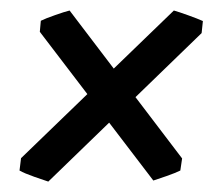

<svg xmlns="http://www.w3.org/2000/svg" viewBox="-20 -456 416 365"><path d="M322.8 -131.8Q314 -127.4 296.6 -121.3Q279.3 -115.2 271.5 -112.8L55.7 -395.5L57.6 -416.5Q66.4 -420.9 84.5 -427.2Q102.5 -433.6 112.3 -436L326.2 -154.8ZM17.1 -131.8 20 -155.3 310.5 -436Q319.3 -433.6 337.6 -427Q356 -420.4 365.7 -416L363.3 -393.1L71.8 -110.8Q64 -113.3 45.2 -119.9Q26.4 -126.5 17.1 -131.8Z"/></svg>

Font: Gentium Plus
Style: Bold Italic
Weight: 700
Italic angle: -8°
Designer: Victor Gaultney, Annie Olsen, Iska Routamaa, Becca Hirsbrunner
Foundry: SIL International
Version: Version 6.101